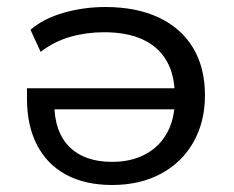

<svg xmlns="http://www.w3.org/2000/svg" viewBox="-20 -519 668 548"><path d="M300 9Q223 9 168.5 -20.5Q114 -50 85.5 -105.5Q57 -161 57 -237V-267H499V-207H114L135 -224Q135 -143 178 -100Q221 -57 300 -57Q354 -57 394.5 -78.5Q435 -100 457 -140Q479 -180 479 -236V-244Q479 -304 456 -344.5Q433 -385 388 -406Q343 -427 277 -427Q227 -427 181 -414Q135 -401 96 -371L67 -434Q104 -466 161.5 -482.5Q219 -499 281 -499Q369 -499 433 -469Q497 -439 531 -382.5Q565 -326 565 -247Q565 -172 532.5 -114Q500 -56 440 -23.5Q380 9 300 9Z"/></svg>

Font: Nunito Sans 10pt SemiExpanded
Style: Regular
Weight: 400
Width: 6
Designer: Vernon Adams
Foundry: Vernon Adams
Version: Version 3.101;gftools[0.9.27]